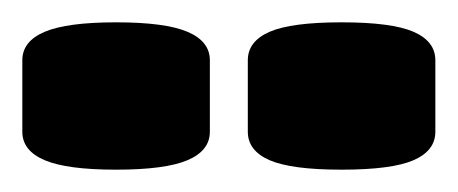

<svg xmlns="http://www.w3.org/2000/svg" viewBox="-20 -731 410 172"><path d="M286 -579Q241 -579 221.5 -587.5Q202 -596 202 -613V-677Q202 -694 221.5 -702.5Q241 -711 286 -711Q331 -711 350.5 -702.5Q370 -694 370 -677V-613Q370 -596 350.5 -587.5Q331 -579 286 -579ZM84 -579Q40 -579 20 -587.5Q0 -596 0 -613V-677Q0 -694 20 -702.5Q40 -711 84 -711Q128 -711 148 -702.5Q168 -694 168 -677V-613Q168 -596 148 -587.5Q128 -579 84 -579Z"/></svg>

Font: Asap Condensed Black
Style: Regular
Weight: 900
Width: 3
Designer: Pablo Cosgaya
Foundry: Omnibus-Type
Version: Version 3.001; ttfautohint (v1.8.4.7-5d5b)